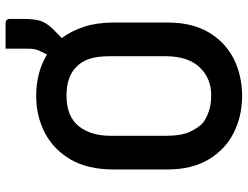

<svg xmlns="http://www.w3.org/2000/svg" viewBox="-120 -750 890 690"><g transform="rotate(-90 325.0 -405.0)"><path d="M325 -720Q410 -720 474 -681Q476 -685 479 -691Q482 -697 486 -705Q491 -716 493 -725Q495 -734 495 -750V-830H586Q602 -830 602 -814V-764Q602 -721 593 -699Q584 -677 558 -652Q545 -639 533 -628Q559 -594 574 -547.5Q589 -501 589 -442V-247Q589 -160 554 -100.5Q519 -41 459.5 -10.5Q400 20 325 20Q252 20 192 -10.5Q132 -41 96.5 -101Q61 -161 61 -248V-442Q61 -535 97 -596.5Q133 -658 193 -689Q253 -720 325 -720ZM182 -254Q182 -198 196.5 -167.5Q211 -137 227 -122Q243 -109 268.5 -100Q294 -91 328 -91Q389 -91 428.5 -133Q468 -175 468 -256V-453Q468 -502 458 -530.5Q448 -559 428 -577Q412 -593 387 -602Q362 -611 327 -611Q252 -611 217 -567.5Q182 -524 182 -453Z"/></g></svg>

Font: Recursive Sn Lnr St SmB
Style: Regular
Weight: 600
Version: Version 1.079;hotconv 1.0.112;makeotfexe 2.5.65598; ttfautoh